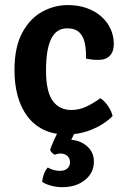

<svg xmlns="http://www.w3.org/2000/svg" viewBox="-20 -530 512 776"><path d="M327.5 -293Q328.5 -328 322.8 -355.8Q317 -383.5 300.2 -399.5Q283.5 -415.5 251 -415.5Q208.5 -415.5 187.2 -373.8Q166 -332 166 -245.5Q166 -160 192.8 -122.8Q219.5 -85.5 269 -85.5Q301 -85.5 330.8 -100Q360.5 -114.5 385.5 -133Q401.5 -123.5 416.2 -102Q431 -80.5 435 -61Q402 -27.5 352.8 -7Q303.5 13.5 249.5 13.5Q195.5 13.5 155.8 -6Q116 -25.5 90 -60.8Q64 -96 51.2 -143.2Q38.5 -190.5 38.5 -245.5Q38.5 -340 70 -398Q101.5 -456 150.8 -482.8Q200 -509.5 253.5 -509.5Q298 -509.5 332.8 -496.5Q367.5 -483.5 391.5 -461.5Q415.5 -439.5 427.8 -411.2Q440 -383 440 -352.5Q440 -321.5 424 -304.8Q408 -288 378 -288Q363 -288 351.2 -289.2Q339.5 -290.5 327.5 -293ZM182.5 75.5Q188 59 199.2 34.2Q210.5 9.5 219.5 -6H290.5Q285 1 278.5 13.8Q272 26.5 268 35Q307.5 38.5 333.5 62.5Q359.5 86.5 359.5 123Q359.5 168.5 323.5 197.5Q287.5 226.5 232 226.5Q208 226.5 185.5 220.2Q163 214 150.5 205Q151.5 190 157.2 174.2Q163 158.5 173 147Q182 152.5 195 156.5Q208 160.5 221.5 160.5Q242 160.5 252.5 150.5Q263 140.5 263 126Q263 111 252.8 100.8Q242.5 90.5 224 90.5Q218 90.5 212.5 91.8Q207 93 202 95.5Q187.5 89 182.5 75.5Z"/></svg>

Font: Signika Negative Light SemiBold
Style: Regular
Weight: 600
Version: Version 2.001